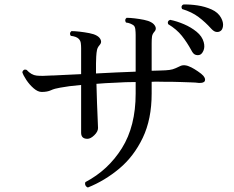

<svg xmlns="http://www.w3.org/2000/svg" viewBox="-20 -806 1040 852"><path d="M370 26Q362 23 359 16Q356 9 359 2Q460 -51 521 -148.5Q582 -246 582 -391V-442Q537 -442 492 -439Q470 -438 449 -437Q428 -436 408 -434Q409 -392 410.5 -349Q412 -306 413.5 -275.5Q415 -245 415 -238Q415 -222 398.5 -206Q382 -190 368 -190Q340 -190 340 -217V-429Q283 -424 247 -417Q222 -413 206 -405.5Q190 -398 165 -398Q148 -398 129.5 -414Q111 -430 97 -451Q83 -472 79 -486Q84 -501 98 -496Q119 -473 142.5 -470.5Q166 -468 209 -471Q213 -471 215 -471Q232 -472 265.5 -473.5Q299 -475 340 -477V-592Q340 -604 338.5 -615Q337 -626 329 -634Q319 -644 294 -647Q286 -659 297 -668Q312 -668 333.5 -665.5Q355 -663 376 -659Q397 -655 409 -648Q422 -641 427 -629Q432 -617 422 -606Q413 -596 410.5 -584.5Q408 -573 407 -555Q406 -544 406 -524.5Q406 -505 406 -480Q450 -482 495.5 -484.5Q541 -487 582 -488V-651Q582 -663 580.5 -676Q579 -689 572 -694Q568 -697 559 -701Q550 -705 539 -706Q531 -719 542 -727Q557 -727 578 -724.5Q599 -722 619 -718Q639 -714 651 -707Q664 -700 669.5 -688Q675 -676 665 -665Q656 -655 654.5 -643.5Q653 -632 653 -614V-492Q673 -493 688.5 -493Q704 -493 714 -494Q734 -495 746 -498.5Q758 -502 778 -512Q798 -523 829 -507Q841 -501 858 -489.5Q875 -478 882 -470Q893 -457 889 -447Q885 -437 862 -438Q849 -440 827 -440.5Q805 -441 782.5 -442Q760 -443 744 -443Q737 -443 729.5 -443Q722 -443 715 -443Q700 -443 684.5 -443.5Q669 -444 653 -443V-391Q653 -277 613.5 -194.5Q574 -112 509.5 -58Q445 -4 370 26ZM864 -562Q855 -560 846 -563.5Q837 -567 829 -583Q810 -618 787 -647Q764 -676 726 -699Q721 -713 735 -718Q765 -712 796.5 -698.5Q828 -685 852.5 -665Q877 -645 884 -619Q890 -597 882.5 -580.5Q875 -564 864 -562ZM956 -667Q949 -663 939 -664.5Q929 -666 917 -679Q891 -708 861 -730.5Q831 -753 788 -766Q781 -779 793 -786Q823 -787 856.5 -782Q890 -777 919 -764Q948 -751 961 -727Q972 -707 969.5 -689.5Q967 -672 956 -667Z"/></svg>

Font: Zen Old Mincho
Style: Regular
Weight: 400
Designer: Yoshimichi Ohira
Foundry: Positype
Version: Version 1.001